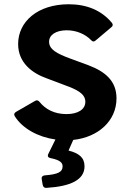

<svg xmlns="http://www.w3.org/2000/svg" viewBox="-20 -657 613 915"><path d="M535.2 -188.5C535.2 -270.5 482.4 -315.4 402.3 -345.7L317.4 -377C250 -401.4 213.9 -421.9 213.9 -458C213.9 -492.2 249 -512.7 297.9 -512.7C344.7 -512.7 386.7 -494.1 414.1 -465.8C420.9 -458 427.7 -457 435.5 -463.9L510.7 -527.3C518.6 -533.2 519.5 -541 512.7 -548.8C462.9 -608.4 392.6 -636.7 307.6 -636.7C159.2 -636.7 66.4 -553.7 66.4 -447.3C66.4 -358.4 132.8 -308.6 201.2 -284.2L289.1 -251C345.7 -230.5 386.7 -210.9 386.7 -171.9C386.7 -135.7 351.6 -113.3 296.9 -113.3C238.3 -113.3 196.3 -136.7 168 -171.9C162.1 -179.7 154.3 -180.7 146.5 -175.8L56.6 -124C47.9 -119.1 44.9 -111.3 50.8 -102.5C86.9 -44.9 161.1 -3.9 244.1 7.8L210 77.1C205.1 87.9 210 94.7 221.7 96.7C265.6 105.5 278.3 118.2 278.3 135.7C278.3 162.1 257.8 173.8 193.4 178.7C182.6 179.7 176.8 186.5 178.7 196.3L183.6 224.6C185.5 233.4 191.4 239.3 201.2 238.3C316.4 231.4 382.8 200.2 382.8 135.7C382.8 93.8 356.4 73.2 306.6 60.5L329.1 9.8C447.3 -2.9 535.2 -80.1 535.2 -188.5Z"/></svg>

Font: Ed Sans Neue
Style: Bold
Weight: 700
Designer: Stephen Hutchings
Version: Version 1.004;PS 001.004;hotconv 1.0.88;makeotf.lib2.5.64775